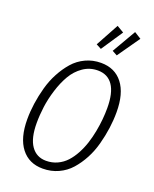

<svg xmlns="http://www.w3.org/2000/svg" viewBox="-170 -1031 913 1137"><g transform="rotate(20 286.0 -462.5)"><path d="M480 -936 522.9 -909.2 424.8 -769 393.1 -786.1ZM370.1 -935.1 414.1 -909.2 323.2 -772.9 291 -790ZM354 -695.8Q441.4 -695.8 490.2 -632.8Q539.1 -569.8 539.1 -452.1Q539.1 -401.9 532 -350.6Q524.9 -299.3 510.7 -246.6Q496.6 -193.8 472.2 -147.9Q447.8 -102.1 416 -66.2Q384.3 -30.3 339.1 -9.5Q293.9 11.2 241.2 11.2Q154.3 11.2 105.2 -52.2Q56.2 -115.7 56.2 -232.9Q56.2 -281.7 63.5 -332.8Q70.8 -383.8 85.2 -436.3Q99.6 -488.8 124.3 -534.9Q148.9 -581.1 180.7 -617.4Q212.4 -653.8 257.1 -674.8Q301.8 -695.8 354 -695.8ZM351.1 -647Q300.3 -647 259 -618.4Q217.8 -589.8 191.9 -545.4Q166 -501 148.2 -444.1Q130.4 -387.2 123.3 -334Q116.2 -280.8 116.2 -231Q116.2 -135.7 149.9 -87.4Q183.6 -39.1 244.1 -39.1Q282.2 -39.1 314.7 -54.2Q347.2 -69.3 370.8 -95Q394.5 -120.6 413.3 -155.5Q432.1 -190.4 444.3 -228Q456.5 -265.6 464.4 -306.9Q472.2 -348.1 475.6 -385Q479 -421.9 479 -456.1Q479 -551.8 446.3 -599.4Q413.6 -647 351.1 -647Z"/></g></svg>

Font: Fira Sans Compressed Light
Style: Italic
Weight: 300
Width: 3
Italic angle: -8°
Designer: Carrois Corporate & Edenspiekermann AG
Foundry: Carrois Corporate GbR & Edenspiekermann AG
Version: Version 4.203;PS 004.203;hotconv 1.0.88;makeotf.lib2.5.64775